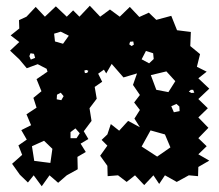

<svg xmlns="http://www.w3.org/2000/svg" viewBox="-20 -619 760 667"><path d="M49 -12 22 -50 57 -81 44 -114 73 -134 54 -167 88 -184 72 -222 107 -245 96 -279 124 -302 107 -344 145 -370 142 -380 111 -396 73 -382 47 -413 15 -443 47 -473 17 -496 47 -520 46 -549 72 -561 104 -595 136 -561 174 -597 212 -561 234 -583 256 -561 292 -599 328 -561 362 -586 396 -561 431 -595 464 -560 497 -575 523 -550 575 -564 595 -514 643 -508 641 -459 675 -431 664 -387 698 -370 669 -347 707 -311 669 -275 702 -243 669 -211 704 -175 669 -139 698 -111 669 -83 707 -61 669 -39 668 -7 636 -10 594 13 553 -10 533 20 513 -10 481 24 449 -10 420 13 390 -10 354 -7 353 -43 328 -78 353 -113 333 -133 353 -152 365 -188 394 -165 425 -199 466 -177 447 -207 466 -237 446 -263 466 -289 442 -324 456 -364 409 -350 368 -397 349 -364 341 -377 321 -363 335 -335 309 -317 316 -276 291 -243 298 -199 271 -163 287 -136 260 -120 278 -91 249 -74 250 -31 212 -10 182 16 152 -10 125 28 97 -10 77 15ZM219 -495 191 -509 168 -502 171 -475 199 -467ZM443 -475 432 -474 429 -465 437 -459 445 -464ZM512 -434 487 -442 472 -413 498 -399 514 -414ZM98 -432 86 -434 82 -424 87 -412 102 -418ZM280 -376 273 -374 275 -365 283 -366 287 -373ZM589 -337 558 -371 504 -358 523 -307 565 -299ZM651 -307H643L636 -301L645 -296L655 -297ZM201 -285 191 -297 178 -290 177 -274 193 -271ZM603 -249 593 -258 575 -250 584 -229 604 -233ZM242 -173 225 -160V-139H246L257 -156ZM553 -152 503 -166 472 -110 526 -75 572 -107ZM133 -130 91 -111 99 -60 155 -53 162 -102Z"/></svg>

Font: Rubik Gemstones
Style: Regular
Weight: 400
Designer: Hubert and Fischer, NaN
Foundry: Hubert and Fischer, NaN
Version: Version 2.200